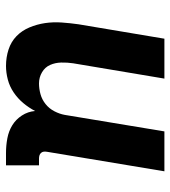

<svg xmlns="http://www.w3.org/2000/svg" viewBox="16 -576 568 640"><g transform="rotate(90 300.0 -256.0)"><path d="M200 8Q171 8 145 -0.5Q119 -9 100.5 -27Q82 -45 71.5 -70Q61 -95 57 -122Q53 -149 55 -177.5Q57 -206 61 -234L109 -520H242L191 -216Q188 -196 188.5 -176Q189 -156 196.5 -139Q204 -122 221 -112Q238 -102 258 -102Q276 -102 294 -107Q312 -112 327 -124Q342 -136 351 -153.5Q360 -171 363 -188L418 -520H551L486 -129Q485 -123 485.5 -118Q486 -113 489.5 -109Q493 -105 498 -103.5Q503 -102 509 -102H531V8H490Q465 8 441 3.5Q417 -1 397.5 -13Q378 -25 365 -45Q352 -65 350 -89Q339 -68 323.5 -49.5Q308 -31 288 -17.5Q268 -4 245 2Q222 8 200 8Z"/></g></svg>

Font: Iosevka Extrabold Extended
Style: Italic
Weight: 800
Width: 7
Italic angle: -9°
Monospace: yes
Designer: Belleve Invis
Foundry: Belleve Invis
Version: Version 32.5.0; ttfautohint (v1.8.4)